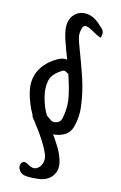

<svg xmlns="http://www.w3.org/2000/svg" viewBox="-98 -830 634 1005"><g transform="rotate(10 219.5 -328.0)"><path d="M76 90Q70 79 72.5 65.5Q75 52 86.5 47Q98 42 117 57Q142 75 162.5 65.5Q183 56 191.5 31Q200 6 188 -23Q177 -53 161.5 -82.5Q146 -112 129 -139Q117 -157 107 -175Q93 -190 92 -204Q65 -262 56 -324Q48 -388 76.5 -435Q105 -482 162 -510Q192 -527 220 -521Q204 -575 193 -620.5Q182 -666 185 -697Q188 -727 205 -747.5Q222 -768 248 -774Q274 -780 303 -768.5Q332 -757 359 -724Q375 -710 378 -697Q381 -684 373 -664Q359 -669 344.5 -679Q330 -689 315.5 -698.5Q301 -708 289.5 -710.5Q278 -713 270 -702Q256 -671 260.5 -645.5Q265 -620 272 -597Q294 -521 312.5 -446Q331 -371 334 -291Q337 -237 317 -181Q304 -148 275.5 -135Q247 -122 215 -123Q219 -118 222 -112.5Q225 -107 228 -101Q241 -78 252.5 -54Q264 -30 270 -4Q285 51 256.5 86Q228 121 172 120Q126 121 105.5 115Q85 109 76 90ZM138 -305Q142 -281 149 -258.5Q156 -236 166 -215Q180 -203 192.5 -193Q205 -183 224 -189Q238 -193 244 -203Q250 -213 253 -226Q268 -283 260.5 -338Q253 -393 239 -448Q232 -453 225 -457.5Q218 -462 210 -461Q154 -435 141.5 -396Q129 -357 138 -305Z"/></g></svg>

Font: Mynerve
Style: Regular
Weight: 400
Designer: Carolina Short
Foundry: Carolina Short
Version: Version 1.000; ttfautohint (v1.8.4.7-5d5b)